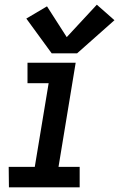

<svg xmlns="http://www.w3.org/2000/svg" viewBox="-20 -797 507 817"><path d="M18 0H319V-87H229L302 -530H97V-443H187L128 -87H17ZM200 -570H308L467 -711L392 -777L264 -639L180 -770L92 -718Z"/></svg>

Font: Iosevka Sparkle Medium Oblique
Style: Regular
Weight: 500
Italic angle: -9°
Designer: Belleve Invis
Foundry: Belleve Invis
Version: Version 4.5.0; ttfautohint (v1.8.3)